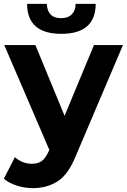

<svg xmlns="http://www.w3.org/2000/svg" viewBox="-22 -771 656 993"><path d="M148 202Q106 202 65 189Q24 176 -2 153L55 42Q94 76 143 76Q176 76 195.5 60.5Q215 45 231 9L233 4L0 -538H161L312 -172L464 -538H614L371 33Q332 131 276.5 166.5Q221 202 148 202ZM295 -596Q119 -596 118 -751H220Q221 -717 239 -697Q257 -677 294 -677Q330 -677 349.5 -697Q369 -717 369 -751H473Q472 -596 295 -596Z"/></svg>

Font: Montserrat
Style: Bold
Weight: 700
Designer: Julieta Ulanovsky
Foundry: Julieta Ulanovsky
Version: Version 9.000; ttfautohint (v1.8.4.7-5d5b)